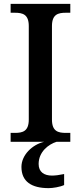

<svg xmlns="http://www.w3.org/2000/svg" viewBox="-20 -734 418 994"><path d="M35 0H209C148 14 91 68 91 130C91 206 143 240 232 240C253 240 291 234 312 224V167C288 172 267 175 249 175C209 175 180 157 180 115C180 52 231 13 273 0H344V-46H321C281 -46 249 -54 249 -115V-599C249 -660 281 -668 321 -668H344V-714H35V-668H57C97 -668 129 -660 129 -599V-115C129 -54 97 -46 57 -46H35Z"/></svg>

Font: Noto Naskh Arabic UI Medium
Style: Regular
Weight: 500
Designer: Monotype Design Team, David Williams, Mohamad Dakak and Nizar Qandah
Foundry: Monotype Imaging Inc.
Version: Version 2.014